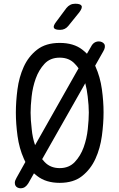

<svg xmlns="http://www.w3.org/2000/svg" viewBox="-20 -970 640 1029"><path d="M300 10Q226 10 179 -27Q171 -34 162 -41L132 12Q124 25 114 32Q104 39 90 39Q82 39 74.5 35.5Q67 32 63 25Q59 18 59.5 8Q60 -2 68 -16L116 -102Q112 -110 108 -119Q83 -175 74 -241Q65 -307 65 -367Q65 -425 73.5 -490.5Q82 -556 107 -611.5Q132 -667 178.5 -703.5Q225 -740 300 -740Q375 -740 421 -704Q434 -694 446 -682L468 -720Q475 -734 485.5 -741Q496 -748 510 -748Q518 -748 526 -744.5Q534 -741 538.5 -734.5Q543 -728 542 -717.5Q541 -707 533 -694L490 -618Q491 -615 492 -613Q517 -557 526 -492Q535 -427 535 -368Q535 -308 526 -241.5Q517 -175 491.5 -119Q466 -63 420 -26.5Q374 10 300 10ZM168 -192 401 -604Q392 -617 381 -628Q351 -661 300 -661Q249 -661 218.5 -628Q188 -595 171.5 -549Q155 -503 149.5 -452.5Q144 -402 144 -366Q144 -329 150 -278Q154 -233 168 -192ZM300 -69Q350 -69 381 -102Q412 -135 428.5 -181Q445 -227 450.5 -278.5Q456 -330 456 -367Q456 -403 450 -453Q446 -490 437 -524L206 -117Q212 -109 219 -102Q250 -69 300 -69ZM302 -810Q274 -810 269 -820.5Q264 -831 281 -853L336 -927Q345 -938 356.5 -944Q368 -950 383 -950Q411 -950 417 -939Q423 -928 405 -904L346 -831Q338 -821 327 -815.5Q316 -810 302 -810Z"/></svg>

Font: Maple Mono Normal NL Light
Style: Regular
Weight: 300
Monospace: yes
Designer: subframe7536
Version: Version 7.000